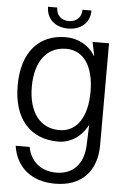

<svg xmlns="http://www.w3.org/2000/svg" viewBox="-61 -725 640 1000"><g transform="rotate(5 259.5 -224.5)"><path d="M482 11V-520H396L411 -448H409C377 -501 321 -532 255 -532C112 -532 27 -431 27 -260C27 -88 114 13 262 13C325 13 382 -23 414 -85H416L412 20C408 117 354 175 267 175C187 175 132 130 117 54H44C61 167 143 233 265 233C402 233 482 151 482 11ZM101 -260C101 -393 162 -472 263 -472C354 -472 408 -393 408 -260C408 -127 354 -47 263 -47C162 -47 101 -127 101 -260ZM149 -682C149 -619 194 -578 263 -578C331 -578 376 -619 376 -682H329C329 -643 303 -617 263 -617C223 -617 197 -643 197 -682Z"/></g></svg>

Font: Non Bureau Light
Style: Regular
Weight: 300
Designer: Jona Saucedo
Foundry: Non Foundry
Version: Version 1.000;FEAKit 1.0